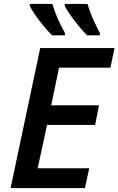

<svg xmlns="http://www.w3.org/2000/svg" viewBox="-20 -959 604 979"><path d="M34 0 185 -714H564L543 -614H281L241 -422H485L465 -322H220L172 -101H435L413 0ZM424 -779H489V-791Q470 -826 453 -865Q436 -904 426 -939H310V-929Q327 -896 361 -852Q395 -808 424 -779ZM246 -779H311V-791Q270 -863 247 -939H132V-929Q148 -896 182 -852Q216 -808 246 -779Z"/></svg>

Font: Noto Sans UI Medium
Style: Italic
Weight: 500
Italic angle: -12°
Designer: Monotype Design Team
Foundry: Monotype Imaging Inc.
Version: Version 1.901